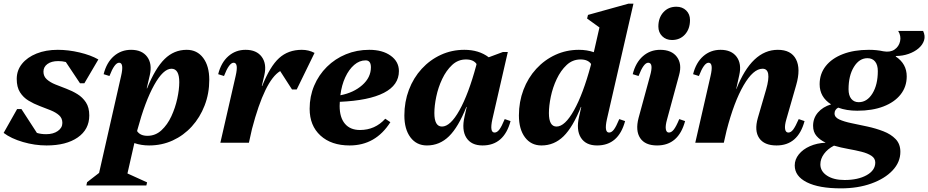

<svg xmlns="http://www.w3.org/2000/svg" viewBox="-37 -785 5105 1056"><path d="M219 15Q154 15 89 -4Q24 -23 -17 -54L57 -185H81L166 -54Q188 -47 217 -47Q256 -47 281 -64.5Q306 -82 306 -109Q306 -135 288 -151Q270 -167 241.5 -178.5Q213 -190 181 -202Q149 -214 120 -231.5Q91 -249 73 -277.5Q55 -306 55 -351Q55 -398 84 -434Q113 -470 164 -490.5Q215 -511 281 -511Q339 -511 400.5 -496.5Q462 -482 504 -458L427 -327H403L325 -444Q306 -449 283 -449Q246 -449 224 -433Q202 -417 202 -391Q202 -365 220.5 -348.5Q239 -332 267.5 -320.5Q296 -309 328 -297Q360 -285 388.5 -267.5Q417 -250 435.5 -222Q454 -194 454 -150Q454 -73 390.5 -29Q327 15 219 15Z M438 235 442 217 508 166 629 -367Q646 -440 618 -440Q593 -440 565 -367L533 -377Q549 -441 589 -476Q629 -511 684 -511Q744 -511 772.5 -472.5Q801 -434 787 -372L770 -299H772Q817 -410 868.5 -460.5Q920 -511 990 -511Q1047 -511 1080.5 -466.5Q1114 -422 1114 -346Q1114 -271 1088.5 -205Q1063 -139 1018 -89.5Q973 -40 913 -12.5Q853 15 783 15Q740 15 702 2L664 169L772 218L768 235ZM719 -72 717 -64Q734 -38 774 -38Q818 -38 851 -68.5Q884 -99 905.5 -145.5Q927 -192 938 -242.5Q949 -293 949 -333Q949 -407 906 -407Q861 -407 811 -317.5Q761 -228 719 -72Z M1175 0 1259 -367Q1276 -440 1248 -440Q1223 -440 1195 -367L1163 -377Q1179 -441 1219 -476Q1259 -511 1314 -511Q1374 -511 1402.5 -472.5Q1431 -434 1417 -372L1403 -312H1405Q1448 -420 1498 -465.5Q1548 -511 1623 -511Q1661 -511 1693 -494L1595 -293H1569L1504 -394Q1419 -343 1349 -76L1332 0Z M1886 15Q1785 15 1725.5 -39.5Q1666 -94 1666 -187Q1666 -255 1691 -314Q1716 -373 1761 -417.5Q1806 -462 1865.5 -486.5Q1925 -511 1994 -511Q2067 -511 2112 -478.5Q2157 -446 2157 -394Q2157 -317 2074.5 -274.5Q1992 -232 1832 -225Q1831 -214 1831 -202Q1831 -139 1860 -104.5Q1889 -70 1943 -70Q2026 -70 2082 -132L2110 -113Q2029 15 1886 15ZM1974 -453Q1940 -453 1911 -428Q1882 -403 1862 -360Q1842 -317 1835 -261Q1908 -275 1955.5 -317Q2003 -359 2003 -415Q2003 -453 1974 -453Z M2311 15Q2254 15 2220.5 -29.5Q2187 -74 2187 -150Q2187 -225 2212 -291Q2237 -357 2282.5 -406.5Q2328 -456 2388 -483.5Q2448 -511 2517 -511Q2597 -511 2651 -470L2729 -499H2756L2671 -129Q2655 -56 2683 -56Q2697 -56 2709.5 -72.5Q2722 -89 2739 -130L2771 -119Q2735 15 2617 15Q2555 15 2528 -27.5Q2501 -70 2518 -144L2530 -197H2528Q2484 -86 2432.5 -35.5Q2381 15 2311 15ZM2352 -163Q2352 -89 2394 -89Q2440 -89 2490 -178.5Q2540 -268 2582 -424L2584 -433Q2567 -458 2526 -458Q2482 -458 2449.5 -427.5Q2417 -397 2395 -350.5Q2373 -304 2362.5 -253.5Q2352 -203 2352 -163Z M2941 15Q2884 15 2850.5 -29.5Q2817 -74 2817 -150Q2817 -225 2842 -291Q2867 -357 2912.5 -406.5Q2958 -456 3018 -483.5Q3078 -511 3147 -511Q3191 -511 3229 -498L3260 -634L3192 -683L3197 -703L3420 -765H3447L3301 -129Q3285 -56 3313 -56Q3327 -56 3339.5 -72.5Q3352 -89 3369 -130L3401 -119Q3365 15 3247 15Q3185 15 3158 -27.5Q3131 -70 3148 -144L3160 -197H3158Q3114 -86 3062.5 -35.5Q3011 15 2941 15ZM2982 -163Q2982 -89 3024 -89Q3070 -89 3120 -178.5Q3170 -268 3212 -424L3214 -433Q3197 -458 3156 -458Q3112 -458 3079.5 -427.5Q3047 -397 3025 -350.5Q3003 -304 2992.5 -253.5Q2982 -203 2982 -163Z M3577 15Q3511 15 3484 -25.5Q3457 -66 3475 -136L3538 -367Q3559 -440 3528 -440Q3503 -440 3475 -367L3443 -377Q3459 -441 3499 -476Q3539 -511 3594 -511Q3657 -511 3686 -472Q3715 -433 3698 -372L3632 -129Q3622 -94 3625 -75Q3628 -56 3642 -56Q3656 -56 3669 -72.5Q3682 -89 3699 -130L3731 -119Q3695 15 3577 15ZM3659 -565Q3626 -565 3605 -586Q3584 -607 3584 -639Q3584 -687 3611.5 -717.5Q3639 -748 3683 -748Q3716 -748 3737 -727.5Q3758 -707 3758 -675Q3758 -626 3730.5 -595.5Q3703 -565 3659 -565Z M3787 0 3871 -367Q3888 -440 3860 -440Q3835 -440 3807 -367L3775 -377Q3791 -441 3831 -476Q3871 -511 3926 -511Q3986 -511 4014.5 -472.5Q4043 -434 4029 -372L4012 -295H4013Q4098 -511 4241 -511Q4314 -511 4341 -459Q4368 -407 4342 -317L4288 -129Q4278 -95 4281 -75.5Q4284 -56 4299 -56Q4313 -56 4325.5 -72.5Q4338 -89 4356 -130L4388 -119Q4352 15 4234 15Q4166 15 4138.5 -25.5Q4111 -66 4131 -136L4177 -294Q4209 -407 4157 -407Q4106 -407 4053 -316Q4000 -225 3959 -66L3944 0Z M4588 251Q4467 251 4400.5 217.5Q4334 184 4334 125Q4334 92 4356.5 64Q4379 36 4417.5 19Q4456 2 4503 0V-1Q4473 -15 4454 -37Q4435 -59 4435 -93Q4435 -135 4461.5 -166Q4488 -197 4534 -211Q4471 -251 4471 -322Q4471 -379 4504.5 -421.5Q4538 -464 4599 -487.5Q4660 -511 4742 -511Q4785 -511 4821 -503Q4859 -496 4883 -512.5Q4907 -529 4913.5 -558Q4920 -587 4903 -615H5040Q5053 -588 5045.5 -563.5Q5038 -539 5015.5 -519.5Q4993 -500 4960 -488.5Q4927 -477 4890 -477V-474Q4950 -434 4950 -365Q4950 -308 4916.5 -265.5Q4883 -223 4822 -199.5Q4761 -176 4678 -176Q4619 -176 4573 -193Q4553 -182 4553 -161Q4553 -140 4579 -128Q4605 -116 4646.5 -107.5Q4688 -99 4734 -89Q4780 -79 4821.5 -63Q4863 -47 4889 -20Q4915 7 4915 50Q4915 107 4872 152.5Q4829 198 4755 224.5Q4681 251 4588 251ZM4686 -223Q4732 -223 4761.5 -271Q4791 -319 4791 -394Q4791 -428 4776 -446.5Q4761 -465 4734 -465Q4689 -465 4659.5 -417Q4630 -369 4630 -294Q4630 -260 4645 -241.5Q4660 -223 4686 -223ZM4475 119Q4475 157 4511.5 181Q4548 205 4608 205Q4682 205 4729.5 178.5Q4777 152 4777 109Q4777 86 4756 72Q4735 58 4701 49.5Q4667 41 4627.5 34Q4588 27 4550 16Q4515 34 4495 61.5Q4475 89 4475 119Z"/></svg>

Font: Platypi
Style: Bold Italic
Weight: 700
Italic angle: -13°
Designer: David Sargent
Foundry: Bolt Cutter Type
Version: Version 1.200; ttfautohint (v1.8.4.7-5d5b)